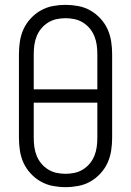

<svg xmlns="http://www.w3.org/2000/svg" viewBox="-20 -763 540 791"><path d="M250 8Q224 8 197.5 3Q171 -2 148 -15Q125 -28 106.5 -48Q88 -68 77 -92Q66 -116 62 -142.5Q58 -169 58 -195V-540Q58 -566 62 -592.5Q66 -619 77 -643Q88 -667 106.5 -687Q125 -707 148 -720Q171 -733 197.5 -738Q224 -743 250 -743Q276 -743 302.5 -738Q329 -733 352 -720Q375 -707 393.5 -687Q412 -667 423 -643Q434 -619 438 -592.5Q442 -566 442 -540V-195Q442 -169 438 -142.5Q434 -116 423 -92Q412 -68 393.5 -48Q375 -28 352 -15Q329 -2 302.5 3Q276 8 250 8ZM381 -395V-540Q381 -559 378.5 -577.5Q376 -596 369 -613.5Q362 -631 350 -645.5Q338 -660 322 -670Q306 -680 287.5 -684Q269 -688 250 -688Q231 -688 212.5 -684Q194 -680 178 -670Q162 -660 150 -645.5Q138 -631 131 -613.5Q124 -596 121.5 -577.5Q119 -559 119 -540V-395ZM250 -47Q269 -47 287.5 -51Q306 -55 322 -65Q338 -75 350 -89.5Q362 -104 369 -121.5Q376 -139 378.5 -157.5Q381 -176 381 -195V-340H119V-195Q119 -176 121.5 -157.5Q124 -139 131 -121.5Q138 -104 150 -89.5Q162 -75 178 -65Q194 -55 212.5 -51Q231 -47 250 -47Z"/></svg>

Font: Iosevka Fixed SS04 Light
Style: Regular
Weight: 300
Monospace: yes
Designer: Belleve Invis
Foundry: Belleve Invis
Version: Version 32.5.0